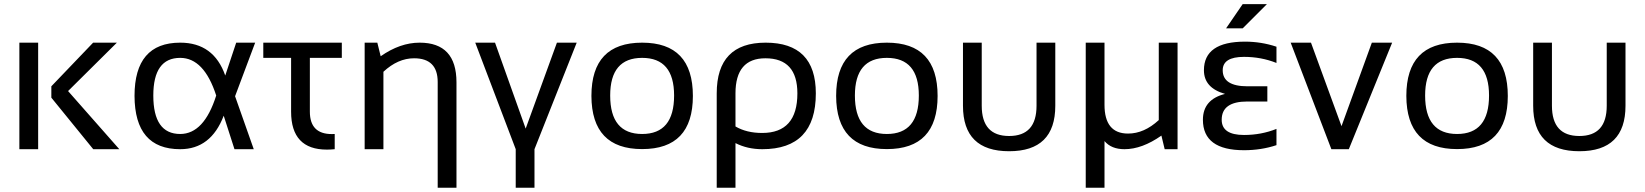

<svg xmlns="http://www.w3.org/2000/svg" viewBox="-20 -718 7916 924"><path d="M542.5 -512.7 307.6 -279.8 554.2 0H428.7L227.1 -248V-302.7L428.2 -512.7ZM163.6 -512.7V0H73.2V-512.7Z M627.4 -256.3Q627.4 -512.7 847.2 -512.7Q1008.8 -512.7 1064 -354.5L1116.7 -512.7H1208L1111.3 -254.9L1201.2 0H1108.4L1056.6 -161.1Q995.1 0 847.2 0Q628.4 0 627.4 -256.3ZM847.2 -73.2Q961.9 -73.2 1020.5 -258.3Q961.9 -439.5 847.2 -439.5Q717.8 -439.5 717.8 -258.3Q717.8 -73.2 847.2 -73.2Z M1247.1 -512.7H1625V-439.5H1471.2V-180.7Q1471.2 -72.8 1576.7 -72.8Q1583.5 -72.8 1590.8 -73.2V0Q1570.8 2 1553.2 2Q1380.9 2 1380.9 -180.7V-439.5H1247.1Z M1734.9 0V-512.7H1795.9L1812 -447.3Q1905.3 -512.7 1999.5 -512.7Q2176.8 -512.7 2176.8 -321.8V185.5H2086.4V-323.2Q2086.4 -437.5 1972.7 -437.5Q1895 -437.5 1825.2 -372.6V0Z M2267.1 -512.7H2362.3L2509.8 -99.1L2660.2 -512.7H2755.4L2552.2 0V185.5H2461.9V0Z M3070.3 -73.2Q3224.1 -73.2 3224.1 -258.3Q3224.1 -439.5 3070.3 -439.5Q2916.5 -439.5 2916.5 -258.3Q2916.5 -73.2 3070.3 -73.2ZM2826.2 -256.3Q2826.2 -512.7 3070.3 -512.7Q3314.5 -512.7 3314.5 -256.3Q3314.5 -0.5 3070.3 -0.5Q2827.1 -0.5 2826.2 -256.3Z M3519.5 -109.4Q3572.8 -78.1 3647.9 -78.1Q3817.4 -78.1 3817.4 -268.6Q3817.4 -437.5 3663.6 -437.5Q3519.5 -437.5 3519.5 -268.6ZM3664.6 -512.7Q3906.2 -512.7 3906.2 -268.6Q3906.2 0 3648.4 0Q3577.1 0 3519.5 -29.3V185.5H3429.2V-268.6Q3429.2 -512.7 3664.6 -512.7Z M4248 -73.2Q4401.9 -73.2 4401.9 -258.3Q4401.9 -439.5 4248 -439.5Q4094.2 -439.5 4094.2 -258.3Q4094.2 -73.2 4248 -73.2ZM4003.9 -256.3Q4003.9 -512.7 4248 -512.7Q4492.2 -512.7 4492.2 -256.3Q4492.2 -0.5 4248 -0.5Q4004.9 -0.5 4003.9 -256.3Z M4614.3 -209V-512.7H4704.6V-209Q4704.6 -63.5 4836.4 -63.5Q4968.3 -63.5 4968.3 -209V-512.7H5058.6V-209Q5058.6 9.8 4836.4 9.8Q4614.3 9.8 4614.3 -209Z M5647 -512.7V0H5585L5569.3 -65.4Q5476.1 0 5391.6 0Q5328.1 0 5295.4 -39.1V185.5H5205.1V-512.7H5295.4V-213.9Q5295.4 -75.2 5408.7 -75.2Q5486.3 -75.2 5556.6 -140.1V-512.7Z M6123 -415Q6049.8 -444.3 5966.8 -444.3Q5864.3 -444.3 5864.3 -379.9Q5864.3 -302.7 5983.9 -302.7H6079.1V-229.5H5982.4Q5859.4 -229.5 5859.4 -141.6Q5859.4 -68.4 5966.8 -68.4Q6049.8 -68.4 6123 -97.7V-19.5Q6049.8 4.9 5966.8 4.9Q5769 4.9 5769 -141.6Q5769 -239.3 5875.5 -266.1Q5773.9 -294.9 5773.9 -379.9Q5773.9 -517.6 5971.7 -517.6Q6049.8 -517.6 6123 -493.2ZM5960.4 -698.2H6077.1L5960.4 -581.5H5880.4Z M6191.4 -512.7H6289.1L6436 -110.8L6582 -512.7H6679.7L6471.2 0H6387.2Z M6992.2 -73.2Q7146 -73.2 7146 -258.3Q7146 -439.5 6992.2 -439.5Q6838.4 -439.5 6838.4 -258.3Q6838.4 -73.2 6992.2 -73.2ZM6748 -256.3Q6748 -512.7 6992.2 -512.7Q7236.3 -512.7 7236.3 -256.3Q7236.3 -0.5 6992.2 -0.5Q6749 -0.5 6748 -256.3Z M7358.4 -209V-512.7H7448.7V-209Q7448.7 -63.5 7580.6 -63.5Q7712.4 -63.5 7712.4 -209V-512.7H7802.7V-209Q7802.7 9.8 7580.6 9.8Q7358.4 9.8 7358.4 -209Z"/></svg>

Font: Sansation
Style: Regular
Weight: 400
Designer: Bernd Montag
Version: Version 1.301